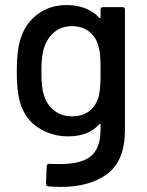

<svg xmlns="http://www.w3.org/2000/svg" viewBox="-20 -537 580 756"><path d="M386 -509H462Q472 -509 472 -499V-26Q472 95 403.5 147Q335 199 220 199Q205 199 171 197Q161 196 161 186L164 117Q164 113 167 110Q170 107 175 108Q189 109 216 109Q301 109 338.5 77.5Q376 46 376 -29V-47Q376 -49 374.5 -49.5Q373 -50 371 -48Q328 0 249 0Q184 0 131 -34Q78 -68 59 -134Q46 -178 46 -256Q46 -339 61 -384Q79 -444 127.5 -480.5Q176 -517 242 -517Q324 -517 371 -467Q373 -465 374.5 -465.5Q376 -466 376 -468V-499Q376 -509 386 -509ZM376 -257Q376 -299 374.5 -316.5Q373 -334 369 -350Q361 -387 333.5 -410.5Q306 -434 263 -434Q222 -434 194 -410.5Q166 -387 154 -350Q143 -320 143 -257Q143 -188 153 -163Q163 -126 192.5 -102.5Q222 -79 264 -79Q308 -79 335 -102.5Q362 -126 370 -163Q373 -179 374.5 -197Q376 -215 376 -257Z"/></svg>

Font: BarlowMedium
Style: Regular
Weight: 500
Designer: Jeremy Tribby
Foundry: Tribby Type
Version: Version 1.422